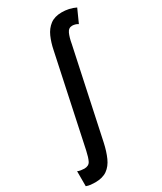

<svg xmlns="http://www.w3.org/2000/svg" viewBox="-363 -850 992 1176"><g transform="rotate(-30 133.0 -262.5)"><path d="M-55.2 240.2Q-71.8 240.2 -87.2 238.5Q-102.5 236.8 -118.2 231V125Q-109.9 129.4 -95.7 131.6Q-81.5 133.8 -71.8 133.8Q-39.6 133.8 -27.8 110.6Q-16.1 87.4 -6.8 43.9L127.9 -588.9Q137.7 -637.7 155.3 -677.5Q172.9 -717.3 204.3 -741.2Q235.8 -765.1 286.1 -765.1Q310.5 -765.1 335.2 -760Q359.9 -754.9 383.8 -743.2L341.8 -649.9Q332.5 -656.2 321.3 -659.2Q310.1 -662.1 300.8 -662.1Q274.9 -662.1 262.7 -635Q250.5 -607.9 243.2 -565.9L110.8 54.2Q98.6 110.8 79.8 152.8Q61 194.8 29.1 217.5Q-2.9 240.2 -55.2 240.2Z"/></g></svg>

Font: Open Sans Condensed
Style: Bold Italic
Weight: 700
Width: 3
Italic angle: -12°
Designer: Monotype Design Team
Foundry: Monotype Imaging Inc.
Version: Version 3.003; ttfautohint (v1.8.4)